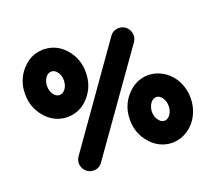

<svg xmlns="http://www.w3.org/2000/svg" viewBox="-125 -928 1238 1100"><g transform="rotate(-20 494.0 -378.0)"><path d="M233 -17Q210 -34 205.5 -61Q201 -88 217 -111L629 -694Q649 -723 684 -723Q705 -723 723 -711Q745 -694 750 -667Q755 -640 739 -617L326 -34Q306 -5 272 -5Q250 -5 233 -17ZM758 -412Q806 -409 847 -381.5Q888 -354 911.5 -307.5Q935 -261 935 -206.5Q935 -152 911.5 -105Q888 -58 847 -30.5Q806 -3 758 0Q754 0 750.5 0Q747 0 743 0Q669 -4 617 -63.5Q565 -123 565 -206Q565 -289 617 -348.5Q669 -408 743 -412Q747 -412 750.5 -412Q754 -412 758 -412ZM750 -278Q740 -278 730.5 -272Q721 -266 714.5 -256.5Q708 -247 703.5 -233.5Q699 -220 699 -206Q699 -177 714.5 -155.5Q730 -134 750.5 -134Q771 -134 786 -155.5Q801 -177 801 -206Q801 -235 786 -256.5Q771 -278 750 -278ZM229 -344Q155 -347 103 -407Q51 -467 51 -550Q51 -633 103 -692.5Q155 -752 229 -755Q233 -756 236.5 -756Q240 -756 243 -755Q250 -754 256 -753Q265 -750 274 -744Q284 -737 292 -726Q284 -737 274 -744Q265 -750 256 -753Q250 -754 243 -755Q318 -752 369.5 -692.5Q421 -633 421 -550Q421 -467 369.5 -407Q318 -347 243 -344Q240 -344 236 -344Q233 -344 229 -344Q203 -347 186 -366Q169 -385 169 -411Q169 -385 186 -366Q203 -347 229 -344ZM272 -600Q257 -621 236 -621Q215 -621 200 -600Q185 -579 185 -549.5Q185 -520 200 -499Q215 -478 236 -478Q257 -478 272 -499Q287 -520 287 -549.5Q287 -579 272 -600ZM303 -411Q303 -417 301.5 -424Q300 -431 298 -437Q300 -431 302 -424Q303 -417 303 -411Z"/></g></svg>

Font: Multiround Pro
Style: Regular
Weight: 400
Designer: Ivan Filipov, Sasha Pavljenko
Version: Version 1.005;Fontself Maker 3.5.4